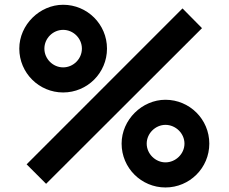

<svg xmlns="http://www.w3.org/2000/svg" viewBox="-20 -786 978 821"><path d="M250 -390.6C353.1 -390.6 437.5 -474 437.5 -578.1C437.5 -682.3 353.1 -765.6 250 -765.6C150 -765.6 62.5 -680.2 62.5 -578.1C62.5 -474 146.9 -390.6 250 -390.6ZM177.1 0 843.8 -665.6 760.4 -750 93.8 -83.3ZM250 -497.9C206.3 -497.9 169.8 -534.4 169.8 -578.1C169.8 -621.9 206.3 -658.3 250 -658.3C293.8 -658.3 330.2 -621.9 330.2 -578.1C330.2 -534.4 293.8 -497.9 250 -497.9ZM687.5 15.6C790.6 15.6 875 -67.7 875 -171.9C875 -276 790.6 -359.4 687.5 -359.4C587.5 -359.4 500 -274 500 -171.9C500 -67.7 584.4 15.6 687.5 15.6ZM687.5 -91.7C644.8 -91.7 607.3 -128.1 607.3 -171.9C607.3 -215.6 644.8 -252.1 687.5 -252.1C731.2 -252.1 768.8 -215.6 768.8 -171.9C768.8 -128.1 731.2 -91.7 687.5 -91.7Z"/></svg>

Font: Manrope3 Bold
Style: Regular
Weight: 700
Designer: Mikhail Sharanda
Foundry: Mikhail Sharanda
Version: Version 3.000;PS 003.000;hotconv 1.0.88;makeotf.lib2.5.64775